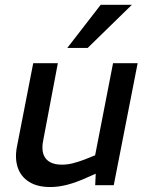

<svg xmlns="http://www.w3.org/2000/svg" viewBox="-20 -764 615 792"><path d="M187.1 7.5Q133.8 7.5 99.8 -14Q65.8 -35.4 53.2 -73Q40.6 -110.6 49.8 -158.5L117 -503.2H218.6L158 -183.6Q148.7 -135.1 168.8 -110Q189 -84.8 235 -84.8Q258.4 -84.8 281 -90.6Q303.7 -96.4 329.8 -106.3L372.4 -123.5L446.3 -503.2H547.8L449.2 0H372.7L376.3 -78.4L394 -55.9L335.6 -30.2Q294.2 -11.6 258.1 -2.1Q222 7.5 187.1 7.5ZM257.6 -566.3 395.4 -744.3H524.1L341.7 -566.3Z"/></svg>

Font: REM Medium
Style: Italic
Weight: 500
Italic angle: -11°
Designer: Octavio Pardo
Foundry: Ashler Design
Version: Version 1.005;gftools[0.9.28]